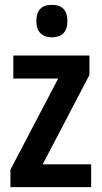

<svg xmlns="http://www.w3.org/2000/svg" viewBox="-20 -772 419 792"><path d="M356 0H23V-72L220 -448H35V-543H349V-463L156 -94H356ZM194 -752Q258 -752 258 -685Q258 -651 241 -634.5Q224 -618 194 -618Q165 -618 147.5 -634.5Q130 -651 130 -685Q130 -752 194 -752Z"/></svg>

Font: Noto Sans Sinhala Condensed SemiBold
Style: Regular
Weight: 600
Width: 3
Designer: Jelle Bosma - Monotype Design Team
Foundry: Monotype Imaging Inc.
Version: Version 2.006; ttfautohint (v1.8.4.7-5d5b)